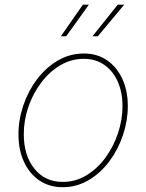

<svg xmlns="http://www.w3.org/2000/svg" viewBox="-20 -780 619 812"><path d="M244.6 11.7Q188.5 11.7 146.5 -16.8Q104.5 -45.4 81.3 -95.7Q58.1 -146 58.1 -210.9Q58.1 -273.4 78.6 -334.2Q99.1 -395 136.5 -444.6Q173.8 -494.1 224.4 -523.9Q274.9 -553.7 335 -553.7Q391.1 -553.7 432.6 -525.1Q474.1 -496.6 497.3 -446.5Q520.5 -396.5 520.5 -331.5Q520.5 -269.5 500 -208.5Q479.5 -147.5 442.4 -97.7Q405.3 -47.9 354.7 -18.1Q304.2 11.7 244.6 11.7ZM245.1 -10.7Q300.3 -10.7 346.4 -39.1Q392.6 -67.4 426.5 -114Q460.4 -160.6 479.2 -217.3Q498 -273.9 498 -330.6Q498 -389.6 478 -434.8Q458 -480 421.1 -505.6Q384.3 -531.2 334.5 -531.2Q281.7 -531.2 235.8 -504.4Q189.9 -477.5 155 -431.6Q120.1 -385.7 100.3 -328.9Q80.6 -272 80.6 -211.9Q80.6 -123 125.2 -66.9Q169.9 -10.7 245.1 -10.7ZM259.8 -626.5H237.3L330.6 -760.3H356ZM393.6 -626.5H371.1L478 -760.3H505.4Z"/></svg>

Font: Inter Thin
Style: Italic
Weight: 250
Italic angle: -9.3988°
Designer: Rasmus Andersson
Foundry: rsms
Version: Version 4.001;git-66647c0bb